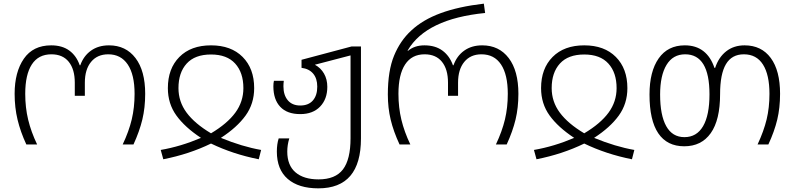

<svg xmlns="http://www.w3.org/2000/svg" viewBox="-20 -790 4346 1050"><path d="M60 -277Q60 -396 110.5 -469Q161 -542 260 -542Q320 -542 359 -513.5Q398 -485 416 -433H419Q437 -484 477.5 -513Q518 -542 576 -542Q668 -542 721 -472.5Q774 -403 774 -277Q774 -201 758.5 -136.5Q743 -72 710 0H651Q685 -72 700.5 -137Q716 -202 716 -277Q716 -382 678.5 -437.5Q641 -493 572 -493Q512 -493 478 -451.5Q444 -410 444 -338V-266H389V-338Q389 -411 356 -452Q323 -493 261 -493Q190 -493 154 -437.5Q118 -382 118 -277Q118 -202 134 -135.5Q150 -69 183 0H124Q92 -69 76 -135.5Q60 -202 60 -277Z M859 30Q969 11 1079 -36Q991 -94 944.5 -158.5Q898 -223 898 -308Q898 -415 961 -478.5Q1024 -542 1134 -542Q1244 -542 1307 -478.5Q1370 -415 1370 -308Q1370 -223 1323 -158Q1276 -93 1188 -36Q1305 12 1408 30L1395 81Q1254 53 1134 -5Q1015 53 873 81ZM1311 -308Q1311 -393 1266 -442.5Q1221 -492 1134 -492Q1046 -492 1001 -442.5Q956 -393 956 -308Q956 -234 1000.5 -174Q1045 -114 1134 -61Q1223 -114 1267 -174Q1311 -234 1311 -308Z M1494 39Q1494 -2 1504 -33H1562Q1551 3 1551 39Q1551 114 1596 152.5Q1641 191 1722 191Q1814 191 1855.5 136.5Q1897 82 1897 -34V-487L1702 -436Q1734 -419 1752 -387.5Q1770 -356 1770 -315Q1770 -248 1730.5 -207Q1691 -166 1622 -166Q1550 -166 1512.5 -206Q1475 -246 1475 -318Q1475 -335 1478 -348H1532Q1530 -332 1530 -318Q1530 -270 1554 -241.5Q1578 -213 1622 -213Q1667 -213 1691 -240.5Q1715 -268 1715 -316Q1715 -361 1692.5 -387.5Q1670 -414 1629 -419V-463L1903 -536H1954V-33Q1954 240 1721 240Q1613 240 1553.5 188.5Q1494 137 1494 39Z M2101 -273Q2101 -403 2135 -485.5Q2169 -568 2229 -623Q2292 -682 2390 -718Q2488 -754 2626 -770L2633 -719Q2311 -687 2210 -515V-511Q2246 -542 2301 -542Q2361 -542 2400 -513Q2439 -484 2457 -433H2460Q2478 -484 2518.5 -513Q2559 -542 2617 -542Q2709 -542 2762 -472.5Q2815 -403 2815 -277Q2815 -201 2799.5 -136.5Q2784 -72 2751 0H2692Q2726 -72 2741.5 -137Q2757 -202 2757 -277Q2757 -382 2720 -437.5Q2683 -493 2613 -493Q2553 -493 2519 -451.5Q2485 -410 2485 -338V-266H2430V-338Q2430 -411 2397 -452Q2364 -493 2302 -493Q2232 -493 2195.5 -437.5Q2159 -382 2159 -277Q2159 -202 2175 -135.5Q2191 -69 2224 0H2165Q2132 -71 2116.5 -135.5Q2101 -200 2101 -273Z M2900 30Q3010 11 3120 -36Q3032 -94 2985.5 -158.5Q2939 -223 2939 -308Q2939 -415 3002 -478.5Q3065 -542 3175 -542Q3285 -542 3348 -478.5Q3411 -415 3411 -308Q3411 -223 3364 -158Q3317 -93 3229 -36Q3346 12 3449 30L3436 81Q3295 53 3175 -5Q3056 53 2914 81ZM3352 -308Q3352 -393 3307 -442.5Q3262 -492 3175 -492Q3087 -492 3042 -442.5Q2997 -393 2997 -308Q2997 -234 3041.5 -174Q3086 -114 3175 -61Q3264 -114 3308 -174Q3352 -234 3352 -308Z M3532 -273Q3532 -399 3582 -470.5Q3632 -542 3725 -542Q3786 -542 3826.5 -510.5Q3867 -479 3887 -419H3891Q3910 -477 3951.5 -509.5Q3993 -542 4052 -542Q4144 -542 4195 -473Q4246 -404 4246 -277Q4246 -200 4230.5 -135.5Q4215 -71 4182 0H4123Q4157 -73 4172.5 -137Q4188 -201 4188 -277Q4188 -381 4152.5 -437Q4117 -493 4048 -493Q3982 -493 3950 -439Q3918 -385 3918 -275Q3918 -134 3867 -62Q3816 10 3722 10Q3628 10 3580 -61Q3532 -132 3532 -273ZM3860 -274Q3860 -493 3727 -493Q3660 -493 3625 -435Q3590 -377 3590 -273Q3590 -160 3623.5 -100Q3657 -40 3723 -40Q3790 -40 3825 -100Q3860 -160 3860 -274Z"/></svg>

Font: Noto Sans Georgian Light
Style: Regular
Weight: 300
Designer: Monotype Design team
Foundry: Monotype Imaging Inc.
Version: Version 1.000